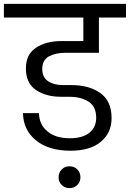

<svg xmlns="http://www.w3.org/2000/svg" viewBox="-47 -760 667 986"><path d="M290 -489C290 -489 461 -489 461 -489C461 -489 461 -670 461 -670C461 -670 600 -670 600 -670C600 -670 600 -740 600 -740C600 -740 -27 -740 -27 -740C-27 -740 -27 -670 -27 -670C-27 -670 381 -670 381 -670C381 -670 381 -549 381 -549C381 -549 267 -549 267 -549C267 -549 267 -549 267 -549C216 -549 173 -538 138 -515C103 -492 86 -457 86 -408C86 -408 86 -408 86 -408C86 -357 104 -320 139 -297C174 -274 216 -263 266 -263C266 -263 307 -263 307 -263C307 -263 307 -263 307 -263C348 -263 381 -255 408 -238C434 -221 447 -194 447 -155C447 -155 447 -155 447 -155C447 -124 436 -98 413 -79C390 -60 356 -50 313 -50C313 -50 313 -50 313 -50C262 -50 223 -62 196 -86C168 -109 154 -140 153 -179C153 -179 71 -179 71 -179C71 -179 71 -179 71 -179C72 -120 95 -74 138 -39C181 -4 240 14 315 14C315 14 315 14 315 14C382 14 434 -1 471 -32C508 -63 526 -103 526 -154C526 -154 526 -154 526 -154C526 -213 506 -256 467 -283C428 -310 379 -323 321 -323C321 -323 276 -323 276 -323C276 -323 276 -323 276 -323C245 -323 219 -330 200 -343C180 -356 170 -377 170 -406C170 -406 170 -406 170 -406C170 -437 182 -458 205 -471C228 -483 257 -489 290 -489ZM366 151C366 151 366 151 366 151C366 135 361 121 350 110C339 99 326 94 310 94C310 94 310 94 310 94C294 94 281 99 270 110C259 121 254 135 254 151C254 151 254 151 254 151C254 166 259 179 270 190C281 201 294 206 310 206C310 206 310 206 310 206C326 206 339 201 350 190C361 179 366 166 366 151Z"/></svg>

Font: Girnar Poppins
Style: Regular
Weight: 500
Designer: Ninad Kale (Devanagari), Jonny Pinhorn (Latin)
Foundry: Indian Type Foundry
Version: ""